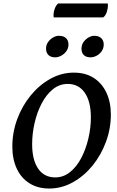

<svg xmlns="http://www.w3.org/2000/svg" viewBox="-20 -1073 676 1105"><path d="M263 12Q197 12 149 -18.5Q101 -49 76 -103.5Q51 -158 51 -229Q51 -311 79 -387Q107 -463 156.5 -523.5Q206 -584 270 -619.5Q334 -655 405 -655Q472 -655 519.5 -624.5Q567 -594 592.5 -539.5Q618 -485 618 -414Q618 -333 590 -257Q562 -181 513 -120.5Q464 -60 399.5 -24Q335 12 263 12ZM298 -52Q345 -52 383 -82.5Q421 -113 447.5 -163.5Q474 -214 488.5 -275.5Q503 -337 503 -398Q503 -488 468 -539Q433 -590 370 -590Q322 -590 284 -559Q246 -528 219.5 -477Q193 -426 179 -365Q165 -304 165 -243Q165 -153 199.5 -102.5Q234 -52 298 -52ZM502 -743Q475 -743 462 -756.5Q449 -770 449 -792Q449 -815 461 -831.5Q473 -848 490 -857.5Q507 -867 522 -867Q548 -867 562.5 -853.5Q577 -840 577 -817Q577 -795 565 -778Q553 -761 535.5 -752Q518 -743 502 -743ZM298 -743Q272 -743 258.5 -756.5Q245 -770 245 -793Q245 -815 257 -831.5Q269 -848 286 -857.5Q303 -867 318 -867Q346 -867 360 -853.5Q374 -840 374 -817Q374 -795 362 -778.5Q350 -762 332.5 -752.5Q315 -743 298 -743ZM574 -973H289Q288 -976 288 -983Q288 -1004 295.5 -1024Q303 -1044 315 -1053H600Q600 -1051 600.5 -1049Q601 -1047 601 -1044Q601 -1023 594 -1002.5Q587 -982 574 -973Z"/></svg>

Font: Petrona SemiBold
Style: Italic
Weight: 600
Italic angle: -9°
Designer: Ringo R. Seeber
Foundry: Ringo R. Seeber
Version: Version 2.001; ttfautohint (v1.8.3)